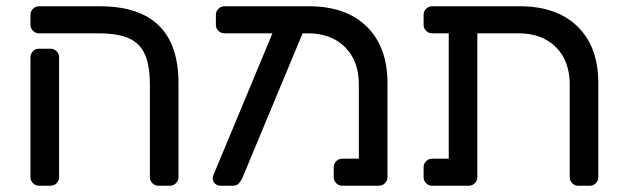

<svg xmlns="http://www.w3.org/2000/svg" viewBox="-20 -591 1995 611"><path d="M457 -321Q457 -366 448.5 -397.5Q440 -429 420.5 -448.5Q401 -468 369.5 -476.5Q338 -485 293 -485H104Q93 -485 85 -493Q77 -501 77 -512V-544Q77 -555 85 -563Q93 -571 104 -571H298Q548 -571 548 -326V-27Q548 -16 540 -8Q532 0 521 0H484Q473 0 465 -8Q457 -16 457 -27ZM168 -27Q168 -16 160 -8Q152 0 141 0H104Q93 0 85 -8Q77 -16 77 -27V-409Q77 -420 85 -428Q93 -436 104 -436H141Q152 -436 160 -428Q168 -420 168 -409Z M1122 -86V-322Q1122 -397 1078 -441Q1034 -485 959 -485H943L751 -24Q747 -16 740.5 -8Q734 0 722 0H681Q671 0 664 -7Q657 -14 657 -24Q657 -28 658 -31L847 -485H694Q683 -485 675 -493Q667 -501 667 -512V-544Q667 -555 675 -563Q683 -571 694 -571H964Q1081 -571 1147 -506.5Q1213 -442 1213 -327V-27Q1213 -16 1205 -8Q1197 0 1186 0H1069Q1058 0 1050 -8Q1042 -16 1042 -27V-59Q1042 -70 1050 -78Q1058 -86 1069 -86Z M1408 -86V-485H1355Q1344 -485 1336 -493Q1328 -501 1328 -512V-544Q1328 -555 1336 -563Q1344 -571 1355 -571H1635Q1752 -571 1818 -506.5Q1884 -442 1884 -327V-27Q1884 -16 1876 -8Q1868 0 1857 0H1820Q1809 0 1801 -8Q1793 -16 1793 -27V-322Q1793 -397 1749 -441Q1705 -485 1630 -485H1499V-27Q1499 -16 1491 -8Q1483 0 1472 0H1355Q1344 0 1336 -8Q1328 -16 1328 -27V-59Q1328 -70 1336 -78Q1344 -86 1355 -86Z"/></svg>

Font: Rubik
Style: Regular
Weight: 400
Designer: Hubert & Fischer
Foundry: Hubert & Fischer
Version: Version 1.002; ttfautohint (v1.6)